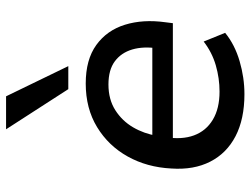

<svg xmlns="http://www.w3.org/2000/svg" viewBox="-114 -682 806 617"><g transform="rotate(-90 288.5 -374.0)"><path d="M294 9Q214 9 159 -19.5Q104 -48 77 -101Q50 -154 55 -226Q59 -304 93.5 -366Q128 -428 188 -464.5Q248 -501 328 -501Q405 -501 452 -467Q499 -433 517 -375Q535 -317 525 -245L522 -221H134L144 -287H460L441 -269Q448 -316 437.5 -351.5Q427 -387 399.5 -407.5Q372 -428 325 -428Q277 -428 242.5 -406Q208 -384 187.5 -349Q167 -314 160 -272L156 -247Q147 -192 161.5 -153Q176 -114 212 -92.5Q248 -71 302 -71Q345 -71 386.5 -83Q428 -95 463 -122L491 -53Q453 -22 400 -6.5Q347 9 294 9ZM310 -557 181 -757H287L384 -557Z"/></g></svg>

Font: Nunito Sans 10pt SemiBold
Style: Italic
Weight: 600
Italic angle: -9°
Designer: Vernon Adams
Foundry: Vernon Adams
Version: Version 3.101;gftools[0.9.27]